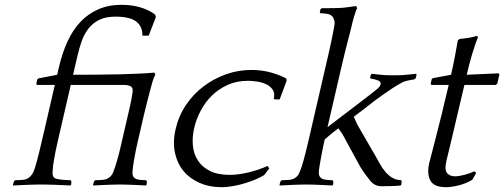

<svg xmlns="http://www.w3.org/2000/svg" viewBox="-20 -765 2091 796"><path d="M585.1 4 588 0 589 -13 585.2 -18C575.2 -18 565.5 -18.7 556.1 -20C546.8 -21.3 540 -24.3 535.7 -29C531.4 -33.7 529.3 -39.5 529.2 -46.5C529.2 -53.5 530.1 -64 532 -78C532.9 -84.7 533.8 -90.8 534.8 -96.5C535.8 -102.2 536.8 -108.3 538.1 -115C539.3 -121.7 540.8 -129.7 542.6 -139C544.4 -148.3 547 -160.3 550.4 -175L576.3 -287C579.6 -301.7 582.6 -313.7 585.1 -323C587.6 -332.3 589.6 -340.3 591.1 -347C592.7 -353.7 594.2 -359.5 595.7 -364.5C597.1 -369.5 598.5 -374.7 599.7 -380C600.7 -384 602.1 -389.7 604.2 -397C606.2 -404.3 608.2 -411.8 610.4 -419.5C612.4 -427.2 614.8 -434.3 617.3 -441C619.9 -447.7 622.1 -452.3 624 -455L620.1 -464C583.4 -460.7 536.7 -458.3 480 -457C423.4 -455.7 357.7 -455 283 -455L301.5 -535C306.3 -555.7 312.1 -575.7 318.9 -595C325.7 -614.3 335 -631.5 346.8 -646.5C358.6 -661.5 373.3 -673.5 391.1 -682.5C408.8 -691.5 431.4 -696 458.7 -696C498.7 -696 527.4 -689.2 545 -675.5C562.5 -661.8 571 -642.3 570.4 -617H596.4L626.2 -694L623.5 -704C609 -716 589.6 -725.8 565.3 -733.5C541.1 -741.2 514 -745 484 -745C448 -745 415.9 -738.8 387.7 -726.5C359.5 -714.2 334.9 -696.8 313.7 -674.5C292.6 -652.2 274.6 -625 259.9 -593C245.2 -561 233.3 -525.3 224.2 -486L217 -455L139.6 -440L134.7 -436L130.5 -418L133.3 -413H207.3L166 -234C156.5 -192.7 148.7 -159.7 142.7 -135C136.6 -110.3 131.4 -90.7 127 -76C122.7 -61.3 118.4 -50.8 114.3 -44.5C110.1 -38.2 105.6 -33 100.7 -29C94.1 -23.7 85.6 -20.5 75 -19.5C64.4 -18.5 53.8 -18 43.2 -18L38.2 -14L34 0L34.1 4C38.7 4 46 3.7 55.8 3C65.6 2.3 75.9 1.8 86.7 1.5C97.4 1.2 107.6 0.8 117.4 0.5C127.1 0.2 134.3 0 139 0H163C167.7 0 175.1 0.2 185.4 0.5C195.6 0.8 206.4 1.2 217.7 1.5C228.9 1.8 239.6 2.3 249.8 3C260 3.7 267.4 4 272.1 4L275 0L276 -13L272.2 -18C268.2 -18 262.9 -18.2 256.3 -18.5C249.7 -18.8 243 -19.3 236.1 -20C229.3 -20.7 222.8 -21.7 216.8 -23C210.8 -24.3 206.4 -26.3 203.7 -29C199.4 -33.7 197.5 -40.5 197.9 -49.5C198.3 -58.5 199 -68 200 -78L204.5 -106C206 -115.3 208 -126.5 210.7 -139.5C213.4 -152.5 216.9 -168.5 221.3 -187.5L237.6 -258L273.4 -413H490.4C500.4 -413 508.2 -412.2 513.8 -410.5C519.4 -408.8 523.4 -406.7 525.8 -404C528.2 -401.3 529.5 -398.3 529.7 -395C529.9 -391.7 530 -388.7 530.1 -386C529.2 -379.3 528.3 -373 527.2 -367C526.2 -361 525 -354.3 523.6 -347C522.3 -339.7 520.5 -331.2 518.2 -321.5L510 -286L481.6 -163C476.1 -139 471.7 -121.5 468.5 -110.5C465.3 -99.5 462.1 -88.7 459 -78C454.6 -64.7 450.7 -54.3 447.4 -47C444 -39.7 439.1 -33.7 432.7 -29C426.1 -23.7 417.6 -20.5 407 -19.5C396.4 -18.5 385.8 -18 375.2 -18L370.2 -14L366 0L366.1 4C370.7 4 378 3.7 387.8 3C397.6 2.3 407.7 1.8 418.2 1.5C428.6 1.2 438.6 0.8 448.4 0.5C458.1 0.2 465.3 0 470 0H484C488.7 0 495.6 0.2 504.9 0.5C514.1 0.8 524.1 1.2 534.7 1.5C545.2 1.8 555.1 2.3 564.3 3C573.5 3.7 580.4 4 585.1 4Z M1118.5 -353H1139.5L1168.3 -430L1167.4 -439C1154.5 -447 1134.9 -455 1108.4 -463C1081.9 -471 1052.7 -475 1020.7 -475C985.3 -475 950.8 -469 917 -457C883.2 -445 852.2 -428.3 824 -407C795.7 -385.7 771.4 -360 751.2 -330C730.9 -300 716.6 -266.7 708.1 -230C699.8 -194 698.9 -161.2 705.4 -131.5C711.8 -101.8 723.8 -76.5 741.3 -55.5C758.8 -34.5 781 -18.2 808 -6.5C835 5.2 864.8 11 897.5 11C914.1 11 931.3 9.3 949.1 6C966.9 2.7 983.7 -1.5 999.5 -6.5C1015.3 -11.5 1029.7 -16.8 1042.7 -22.5C1055.7 -28.2 1066.4 -33.7 1075 -39L1096.5 -67L1088.8 -77C1066.3 -66.3 1040.4 -57.5 1011.2 -50.5C981.9 -43.5 955.9 -40 933.2 -40C899.9 -40 872.5 -45.3 850.9 -56C829.4 -66.7 812.7 -81 800.9 -99C789 -117 782 -137.7 779.7 -161C777.4 -184.3 779.2 -208.7 785 -234C790.7 -258.7 799.8 -282.8 812.3 -306.5C824.7 -330.2 840.4 -351.2 859.3 -369.5C878.2 -387.8 900.1 -402.5 925 -413.5C949.8 -424.5 977.6 -430 1008.3 -430C1018.9 -430 1031.2 -429 1045.1 -427C1059 -425 1071.6 -421.3 1083 -416C1094.5 -410.7 1103.6 -403.2 1110.3 -393.5C1117.1 -383.8 1118.7 -371.3 1115.2 -356Z M1308.8 -727 1305.8 -714 1308.9 -710C1319.6 -710 1329.7 -709 1339.2 -707C1348.8 -705 1356 -700.3 1361 -693C1362.4 -690.3 1364 -686.3 1365.7 -681C1367.5 -675.7 1367.9 -669.3 1366.8 -662C1365 -651.3 1363.1 -640.7 1360.9 -630C1358.8 -619.3 1356.3 -607 1353.4 -593C1350.5 -579 1346.9 -562.5 1342.5 -543.5L1326.4 -474L1271 -234L1257.5 -175.5C1253.9 -159.8 1250.6 -146.2 1247.5 -134.5C1244.5 -122.8 1241.8 -112.7 1239.5 -104C1237.2 -95.3 1234.7 -86.7 1232 -78C1227.6 -64.7 1223.7 -54.3 1220.3 -47C1217 -39.7 1212.1 -33.7 1205.7 -29C1199.1 -23.7 1190.6 -20.5 1180 -19.5C1169.4 -18.5 1158.8 -18 1148.2 -18L1143.2 -14L1139 0L1139.1 4C1143.7 4 1151 3.7 1160.8 3C1170.6 2.3 1180.7 1.8 1191.2 1.5C1201.6 1.2 1211.6 0.8 1221.4 0.5C1231.1 0.2 1238.3 0 1243 0H1257C1261.7 0 1268.6 0.2 1277.9 0.5C1287.1 0.8 1297.1 1.2 1307.7 1.5C1318.2 1.8 1328.1 2.3 1337.3 3C1346.5 3.7 1353.4 4 1358.1 4L1361 0L1362 -13L1358.2 -18C1348.2 -18 1338.5 -18.7 1329.1 -20C1319.8 -21.3 1313 -24.3 1308.7 -29C1304.4 -33.7 1302.1 -39.5 1301.7 -46.5C1301.4 -53.5 1302.4 -64 1305 -78C1306.5 -87.3 1308 -95.8 1309.4 -103.5C1310.8 -111.2 1312.3 -119 1313.8 -127C1315.3 -135 1317 -143.7 1318.8 -153C1320.6 -162.3 1323.1 -173.7 1326.2 -187C1331.9 -191.7 1338.4 -197.2 1345.5 -203.5C1352.6 -209.8 1365.1 -219.7 1382.8 -233C1388.4 -225.7 1393.7 -218.2 1398.6 -210.5C1403.5 -202.8 1409.8 -191.3 1417.6 -176L1473.9 -73C1482.1 -59.7 1490.3 -47.7 1498.5 -37L1513.2 -18C1526 -1.3 1541.7 7 1560.4 7C1574.4 7 1588.4 6.8 1602.5 6.5C1616.6 6.2 1629.4 5.3 1641.1 4L1644 0L1645.2 -14L1643.2 -18C1628 -18.7 1615.2 -22.3 1604.7 -29C1594.2 -35.7 1585 -43.8 1576.9 -53.5C1568.8 -63.2 1561.6 -73.8 1555.2 -85.5C1548.9 -97.2 1542.4 -108.7 1535.7 -120L1472.1 -230C1464.4 -242.7 1458.8 -253.2 1455.4 -261.5C1452 -269.8 1449.1 -276.3 1446.9 -281L1496.7 -319C1507.3 -327.7 1518.9 -336.7 1531.4 -346C1543.9 -355.3 1556.7 -364.7 1569.8 -374C1583 -383.3 1596 -392.2 1609 -400.5C1621.9 -408.8 1634 -416 1645.4 -422C1653.8 -426.7 1662.9 -429.8 1672.6 -431.5C1682.3 -433.2 1690.7 -434.7 1697.7 -436L1703.8 -441L1707 -455L1705 -459C1691.3 -457.7 1677.9 -456.3 1664.5 -455C1651.2 -453.7 1638.3 -453 1625.6 -453H1597.6C1584.3 -453 1571.4 -453.7 1559 -455L1522 -459L1517 -455L1514.3 -443L1517.4 -439C1527 -437.7 1536.7 -435.3 1546.2 -432C1555.8 -428.7 1559.7 -423 1557.8 -415C1556.6 -409.7 1552.2 -403.7 1544.7 -397L1531.7 -386.5C1525.6 -381.5 1519.3 -376.5 1512.8 -371.5C1506.3 -366.5 1500 -361.7 1493.9 -357C1487.8 -352.3 1484 -349.3 1482.3 -348L1337.9 -238L1392.9 -476C1399.4 -504 1404.8 -527 1409.3 -545C1413.8 -563 1417.7 -578.3 1420.9 -591C1424.2 -603.7 1427.1 -614.7 1429.6 -624C1432 -633.3 1434.5 -643.3 1437 -654L1440.9 -671C1442.6 -678.3 1444.7 -686 1447.2 -694C1449.7 -702 1452.1 -709.5 1454.4 -716.5C1456.7 -723.5 1458.8 -728.3 1460.8 -731L1456.8 -740L1420.7 -735C1407.6 -733 1392.3 -731.8 1374.9 -731.5C1357.5 -731.2 1343.1 -731 1331.8 -731H1313.8Z M2035.3 -413 2041.5 -418 2050.5 -457 2046.4 -461 1915 -455C1918.1 -468.3 1921.5 -482.3 1925.2 -497C1929 -511.7 1932.9 -526 1937.2 -540C1941.4 -554 1945.6 -567.2 1949.8 -579.5C1954 -591.8 1958.1 -602.7 1962.3 -612L1954.2 -616C1948.9 -613.3 1940.1 -611 1927.6 -609C1915.1 -607 1906.2 -605.7 1900.7 -605L1886.4 -604L1878.1 -598C1874 -574.7 1869.7 -550.8 1865.1 -526.5C1860.4 -502.2 1855.4 -478.3 1850 -455L1774.8 -441L1769.9 -437L1765.5 -418L1768.3 -413H1840.3C1830.3 -369.7 1820.8 -329.7 1811.6 -293C1802.5 -256.3 1794.4 -224 1787.2 -196C1780.1 -168 1774.1 -144.7 1769.1 -126C1764.1 -107.3 1760.9 -95 1759.5 -89C1752.8 -59.7 1754.2 -35.7 1763.9 -17C1773.6 1.7 1795.5 11 1829.5 11C1844.1 11 1861.5 8.5 1881.7 3.5C1901.8 -1.5 1920.8 -9.3 1938.6 -20L1954.1 -48L1946.7 -55C1936.1 -49.7 1922.8 -44.8 1906.8 -40.5C1890.8 -36.2 1877.2 -34 1865.8 -34C1852.5 -34 1841.8 -38.3 1833.9 -47C1825.9 -55.7 1824.9 -73 1830.9 -99C1831.8 -103 1834.3 -113.3 1838.5 -130C1842.7 -146.7 1848 -168.8 1854.4 -196.5C1860.8 -224.2 1868.3 -256.3 1877.1 -293C1885.9 -329.7 1895.3 -369.7 1905.4 -413Z"/></svg>

Font: Quattrocento
Style: Italic
Weight: 400
Italic angle: -13°
Designer: Pablo Impallari
Foundry: Pablo Impallari, Igino Marini, Branda Gallo
Version: Version 2.000